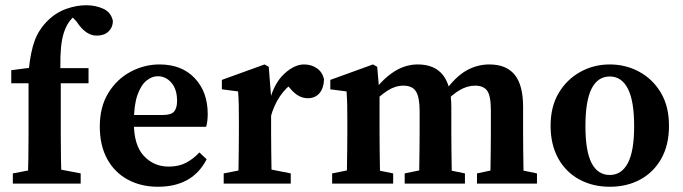

<svg xmlns="http://www.w3.org/2000/svg" viewBox="-20 -701 2606 733"><path d="M29 0V-39L124 -57H194L288 -39V0ZM86 0Q89 -96 89 -193V-383H23V-433L131 -447L89 -425L90 -436Q97 -504 112.5 -546Q128 -588 161 -621Q193 -653 232.5 -667Q272 -681 309 -681Q345 -681 374.5 -667.5Q404 -654 411 -621Q411 -597 394.5 -581Q378 -565 349 -565Q307 -565 272 -619L242 -651L328 -671L342 -644Q335 -649 326 -652Q317 -655 309 -655Q281 -655 255 -631Q227 -602 217 -549Q207 -496 212 -398V-193Q212 -96 215 0ZM150 -383V-441H318V-383Z M583 12Q518 12 467.5 -15.5Q417 -43 389 -94.5Q361 -146 361 -218Q361 -293 393.5 -346Q426 -399 478.5 -427Q531 -455 589 -455Q674 -455 723.5 -402.5Q773 -350 773 -266Q773 -237 767 -217H414V-262H601Q634 -262 645 -275.5Q656 -289 656 -316Q656 -360 634.5 -385Q613 -410 582 -410Q560 -410 539 -393Q518 -376 504.5 -337.5Q491 -299 491 -232Q491 -147 529 -106Q567 -65 624 -65Q663 -65 691 -80Q719 -95 741 -119L769 -93Q715 12 583 12Z M834 0V-39L926 -57H999L1090 -39V0ZM889 0Q890 -21 890.5 -55.5Q891 -90 891.5 -127.5Q892 -165 892 -193V-243Q892 -281 891.5 -302.5Q891 -324 889 -352L827 -360V-396L990 -455L1006 -446L1015 -332V-193Q1015 -165 1015.5 -127.5Q1016 -90 1016.5 -55.5Q1017 -21 1018 0ZM1013 -253 988 -316H1009Q1027 -384 1065.5 -419.5Q1104 -455 1141 -455Q1168 -455 1189 -441Q1210 -427 1217 -399Q1216 -364 1199.5 -345Q1183 -326 1155 -326Q1119 -326 1089 -362L1063 -392L1103 -387Q1072 -368 1048.5 -333Q1025 -298 1013 -253Z M1851 0Q1852 -21 1852.5 -55Q1853 -89 1853.5 -126.5Q1854 -164 1854 -193V-279Q1854 -335 1840 -354.5Q1826 -374 1794 -374Q1764 -374 1735 -357Q1706 -340 1677 -308L1667 -353H1679Q1720 -409 1761 -432Q1802 -455 1848 -455Q1913 -455 1945 -415.5Q1977 -376 1977 -293V-193Q1977 -164 1977.5 -126.5Q1978 -89 1978.5 -55Q1979 -21 1979 0ZM1248 0V-39L1338 -57H1392L1481 -39V0ZM1303 0Q1304 -21 1304.5 -55.5Q1305 -90 1305.5 -127.5Q1306 -165 1306 -193V-243Q1306 -281 1305.5 -302.5Q1305 -324 1303 -352L1241 -360V-396L1404 -455L1420 -446L1429 -342V-193Q1429 -165 1429.5 -127.5Q1430 -90 1430.5 -55.5Q1431 -21 1432 0ZM1525 0V-39L1613 -57H1667L1755 -39V0ZM1579 0Q1580 -21 1580.5 -55Q1581 -89 1581.5 -126.5Q1582 -164 1582 -193V-277Q1582 -330 1568 -352Q1554 -374 1520 -374Q1489 -374 1459.5 -355Q1430 -336 1404 -308L1396 -354H1408Q1444 -402 1486 -428.5Q1528 -455 1575 -455Q1703 -455 1703 -293V-193Q1703 -164 1703.5 -126.5Q1704 -89 1704.5 -55Q1705 -21 1706 0ZM1801 0V-39L1886 -57H1942L2030 -39V0Z M2308 12Q2243 12 2191.5 -16Q2140 -44 2111 -96.5Q2082 -149 2082 -221Q2082 -294 2113 -346Q2144 -398 2195.5 -426.5Q2247 -455 2308 -455Q2369 -455 2420.5 -427Q2472 -399 2503 -347Q2534 -295 2534 -221Q2534 -148 2505 -96Q2476 -44 2425 -16Q2374 12 2308 12ZM2308 -33Q2353 -33 2377 -78.5Q2401 -124 2401 -219Q2401 -316 2377 -362.5Q2353 -409 2308 -409Q2262 -409 2238.5 -362.5Q2215 -316 2215 -219Q2215 -124 2238.5 -78.5Q2262 -33 2308 -33Z"/></svg>

Font: Lisu Bosa Black
Style: Regular
Weight: 900
Designer: David Morse, Annie Olsen, Victor Gaultney, Frank Grießhammer (Latin)
Foundry: SIL International
Version: Version 2.000